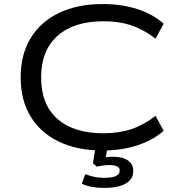

<svg xmlns="http://www.w3.org/2000/svg" viewBox="-20 -734 889 948"><path d="M486 9Q362 9 271 -34.5Q180 -78 131 -159Q82 -240 82 -352Q82 -465 131.5 -546Q181 -627 272 -670.5Q363 -714 487 -714Q580 -714 657 -689.5Q734 -665 788 -617L748 -543Q690 -588 629 -608.5Q568 -629 490 -629Q345 -629 264 -557Q183 -485 183 -352Q183 -218 263.5 -147Q344 -76 490 -76Q568 -76 629 -96.5Q690 -117 748 -162L788 -88Q734 -41 657 -16Q580 9 486 9ZM494 194Q463 194 433 188.5Q403 183 384 173L401 126Q426 135 446.5 139.5Q467 144 493 144Q534 144 552.5 135Q571 126 571 108Q571 94 558 87.5Q545 81 520 81Q506 81 490 83Q474 85 458 89L439 72L454 -20H513L500 57L473 49Q493 44 508 42Q523 40 537 40Q569 40 591.5 48Q614 56 626 71.5Q638 87 638 110Q638 138 621 156.5Q604 175 571.5 184.5Q539 194 494 194Z"/></svg>

Font: Nunito Sans 10pt Expanded
Style: Regular
Weight: 400
Width: 7
Designer: Vernon Adams
Foundry: Vernon Adams
Version: Version 3.101;gftools[0.9.27]